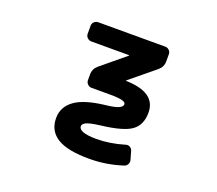

<svg xmlns="http://www.w3.org/2000/svg" viewBox="-125 -721 1249 1103"><g transform="rotate(20 500.0 -169.5)"><path d="M516.6 208Q383.8 208 322.3 169.9Q258.8 130.9 258.8 52.7Q258.8 -15.6 316.4 -57.6Q372.1 -98.6 495.1 -113.3Q560.5 -120.1 581.1 -131.8Q600.6 -141.6 600.6 -155.3Q600.6 -166 583 -171.9Q563.5 -179.7 503.9 -179.7H390.6Q377 -179.7 366.7 -189.9Q356.4 -200.2 356.4 -213.9V-249Q356.4 -283.2 382.8 -305.7L529.3 -426.8Q530.3 -427.7 530.3 -428.7Q530.3 -429.7 528.3 -429.7H298.8Q284.2 -429.7 273.9 -439.9Q263.7 -450.2 263.7 -463.9V-512.7Q263.7 -527.3 273.9 -537.1Q284.2 -546.9 298.8 -546.9H708Q721.7 -546.9 731.9 -537.1Q742.2 -527.3 742.2 -512.7V-469.7Q742.2 -435.5 715.8 -413.1L563.5 -288.1Q562.5 -288.1 563 -286.6Q563.5 -285.2 564.5 -285.2Q747.1 -280.3 747.1 -157.2Q747.1 -82 697.3 -45.9Q647.5 -9.8 510.7 5.9Q449.2 13.7 427.7 24.4Q408.2 35.2 408.2 47.9Q408.2 66.4 433.6 76.2Q460.9 86.9 516.6 86.9Q598.6 86.9 686.5 60.5Q700.2 55.7 712.4 62.5Q724.6 69.3 728.5 83L742.2 130.9Q747.1 145.5 740.2 158.7Q733.4 171.9 719.7 175.8Q621.1 208 516.6 208Z"/></g></svg>

Font: Rounded-L Mgen+ 1m bold
Style: Bold
Weight: 700
Designer: [Source Han Sans]
Ryoko NISHIZUKA  (kana & ideographs); Paul D. Hunt (Latin, Greek & Cyrillic); Wenlong ZHANG  (bopomofo
Version: Version 1.059.20150602